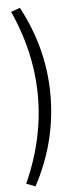

<svg xmlns="http://www.w3.org/2000/svg" viewBox="-61 -764 419 992"><g transform="rotate(-5 148.0 -268.0)"><path d="M82 195 35 177Q69 102 91 28Q113 -46 124 -120Q135 -194 135 -268Q135 -343 124 -417Q113 -491 91 -565Q69 -639 35 -714L82 -731Q142 -618 171 -503.5Q200 -389 200 -268Q200 -148 171 -33Q142 82 82 195Z"/></g></svg>

Font: Nunitoga
Style: Light
Weight: 300
Designer: Vernon Adams
Foundry: Vernon Adams
Version: Version 1.0